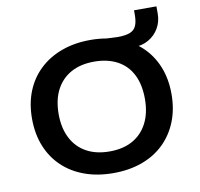

<svg xmlns="http://www.w3.org/2000/svg" viewBox="-89 -925 1073 1030"><g transform="rotate(-10 447.0 -410.5)"><path d="M448 10Q361 10 291 -15.5Q221 -41 171 -88.5Q121 -136 94 -203Q67 -270 67 -353Q67 -436 94 -502.5Q121 -569 171.5 -616.5Q222 -664 292 -689.5Q362 -715 448 -715Q534 -715 604 -689.5Q674 -664 723.5 -617Q773 -570 800 -503.5Q827 -437 827 -354Q827 -271 800 -204Q773 -137 723.5 -89Q674 -41 604 -15.5Q534 10 448 10ZM448 -108Q521 -108 573 -137Q625 -166 653.5 -221Q682 -276 682 -353Q682 -431 654.5 -485.5Q627 -540 574 -568.5Q521 -597 448 -597Q374 -597 321.5 -568Q269 -539 240.5 -484.5Q212 -430 212 -352Q212 -276 240.5 -221Q269 -166 321.5 -137Q374 -108 448 -108ZM566 -636 517 -709Q538 -708 559.5 -706.5Q581 -705 596 -705Q638 -705 662.5 -714.5Q687 -724 697 -746.5Q707 -769 707 -808V-831H829V-791Q829 -748 808.5 -712.5Q788 -677 752 -656.5Q716 -636 670 -636Z"/></g></svg>

Font: Nunito Sans 10pt SemiExpanded
Style: Bold
Weight: 700
Width: 6
Designer: Vernon Adams
Foundry: Vernon Adams
Version: Version 3.101;gftools[0.9.27]